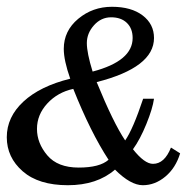

<svg xmlns="http://www.w3.org/2000/svg" viewBox="-21 -545 551 566"><path d="M483 -110 510 -93Q497 -50 466.5 -24.5Q436 1 400 1Q364 1 318 -45Q265 1 179 1Q93 1 46 -40Q-1 -81 -1 -140.5Q-1 -200 48 -245.5Q97 -291 186 -313Q167 -367 167 -401Q167 -454 209.5 -489.5Q252 -525 309 -525Q366 -525 399.5 -499.5Q433 -474 433 -433Q433 -346 264 -303Q313 -183 348 -131Q371 -164 401 -254H433Q429 -225 410.5 -179.5Q392 -134 371 -105Q405 -62 430 -62Q464 -62 483 -110ZM252 -334Q370 -365 370 -433Q370 -461 353 -477.5Q336 -494 306.5 -494Q277 -494 256 -470.5Q235 -447 235 -418Q235 -389 252 -334ZM299 -74Q246 -155 195 -283Q149 -273 118.5 -240Q88 -207 88 -165Q88 -123 118.5 -87Q149 -51 211 -51Q273 -51 299 -74Z"/></svg>

Font: Marck Script
Style: Regular
Weight: 400
Designer: Denis Masharov, Marck Fogel
Foundry: Denis Masharov
Version: Version 1.002